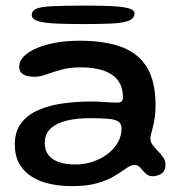

<svg xmlns="http://www.w3.org/2000/svg" viewBox="-20 -609 642 678"><path d="M233.6 48.3Q193 48.3 156.7 40.4Q120.3 32.5 92.3 15Q64.2 -2.5 48.3 -30.6Q32.3 -58.7 32.3 -98.9Q32.3 -144.9 55 -174.5Q77.6 -204.1 116.3 -220.7Q154.9 -237.4 203.5 -244Q252.1 -250.6 304 -250.6Q320 -250.6 336.6 -249.5Q353.2 -248.4 367.7 -247.5Q382.2 -246.6 392.1 -246.6Q404.9 -246.6 409.5 -250.8Q414.1 -255.1 414.1 -265.6Q414.1 -284.8 409.3 -299.9Q404.5 -314.9 395.5 -326.4Q386.5 -337.9 374 -345.9Q354.1 -359.4 325.7 -365.2Q297.4 -371.1 264.9 -371.1Q226.4 -371.1 196.8 -363Q167.2 -354.8 144.2 -346.4Q121.2 -338 102 -338Q75.8 -338 61.8 -346.6Q47.8 -355.1 47.8 -373.9Q47.8 -393.3 64.3 -410Q80.8 -426.6 110 -439.1Q139.2 -451.5 178.1 -458.4Q217 -465.2 261.2 -465.2Q349.6 -465.2 409.2 -443.1Q468.8 -420.9 499 -371.1Q529.2 -321.3 529.2 -237.6Q529.2 -212.7 526.5 -194Q523.8 -175.3 520.2 -161.6Q516.7 -147.9 514 -137.9Q511.2 -127.8 511.2 -119.7Q511.2 -107.5 519.2 -96.8Q527.1 -86.1 537.8 -75.5Q548.4 -65 556.4 -53.2Q564.3 -41.5 564.3 -27.1Q564.3 -5.4 550.3 3.9Q536.2 13.3 519.6 13.3Q503.8 13.3 493.7 3.2Q483.7 -6.9 475.3 -16.9Q466.9 -26.9 455.1 -26.9Q448.1 -26.9 439.8 -23Q431.6 -19.1 419.3 -10.3Q404.7 0.5 381.2 14.2Q357.8 28 322 38.2Q286.2 48.3 233.6 48.3ZM246.9 -28.2Q277.8 -28.2 306.8 -37.7Q335.8 -47.2 358.9 -64.5Q382 -81.8 395.6 -105Q409.1 -128.2 409.1 -155.4Q409.1 -172.4 397.7 -180Q386.2 -187.6 360.9 -189.6Q335.5 -191.6 293.2 -191.6Q252.1 -191.6 216.6 -183.4Q181.1 -175.1 159.6 -155.9Q138.1 -136.6 138.1 -103.4Q138.1 -77.9 151.2 -61.3Q164.2 -44.8 188.6 -36.5Q212.9 -28.2 246.9 -28.2ZM271.6 -524Q218.7 -524 178.2 -525.8Q137.8 -527.6 114.9 -534.3Q92.1 -541.1 92.1 -556.2Q92.1 -570.5 106.9 -577.6Q121.7 -584.8 162.8 -587Q203.8 -589.2 283.1 -589.2Q335.9 -589.2 374.4 -587.3Q412.9 -585.4 433.9 -579.7Q454.9 -573.9 454.9 -561.9Q454.9 -544 434.7 -535.9Q414.6 -527.9 374.1 -525.9Q333.6 -524 271.6 -524Z"/></svg>

Font: Gluten Thin
Style: Regular
Weight: 100
Designer: Tyler Finck
Foundry: Etcetera Type Company
Version: Version 1.300